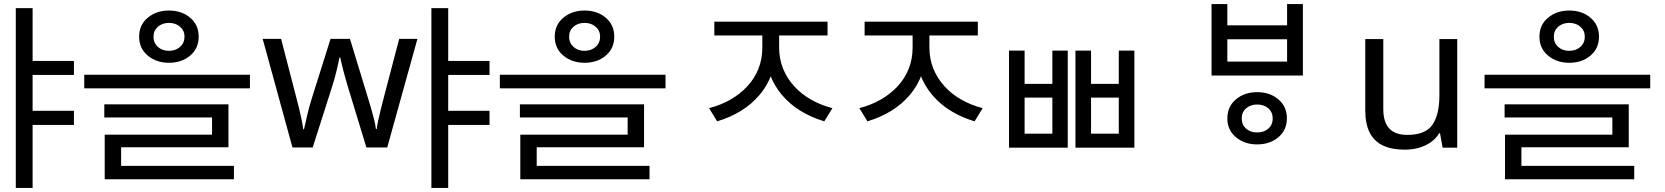

<svg xmlns="http://www.w3.org/2000/svg" viewBox="-20 -729 8220 948"><path d="M116 -428H345V-359H116ZM116 -182H345V-112H116ZM58 -689H141V199H58Z M814 -677Q877 -677 919 -641.5Q961 -606 961 -548Q961 -490 919 -454.5Q877 -419 814 -419Q752 -419 709.5 -454.5Q667 -490 667 -548Q667 -606 709.5 -641.5Q752 -677 814 -677ZM814 -616Q781 -616 759.5 -597Q738 -578 738 -548Q738 -517 759.5 -497.5Q781 -478 814 -478Q847 -478 869 -497.5Q891 -517 891 -548Q891 -578 869 -597Q847 -616 814 -616ZM396 -360H1214V-293H396ZM495 -214H1108V-2H578V112H497V-64H1027V-149H495ZM497 90H1135V156H497Z M1697 -303Q1691 -324 1685 -344.5Q1679 -365 1674.5 -383.5Q1670 -402 1666 -418Q1662 -434 1660 -445H1656Q1654 -434 1650.5 -418Q1647 -402 1642.5 -383Q1638 -364 1632.5 -343.5Q1627 -323 1620 -302L1524 -1H1424L1277 -537H1368L1442 -251Q1450 -222 1457 -192.5Q1464 -163 1469.5 -136.5Q1475 -110 1477 -91H1481Q1484 -103 1488 -121Q1492 -139 1496.5 -159Q1501 -179 1506.5 -199Q1512 -219 1517 -235L1612 -537H1708L1800 -235Q1807 -212 1814.5 -186Q1822 -160 1828 -135.5Q1834 -111 1836 -92H1840Q1842 -109 1847.5 -134.5Q1853 -160 1860.5 -190.5Q1868 -221 1876 -251L1951 -537H2041L1892 -1H1789Z M2168 -428H2397V-359H2168ZM2168 -182H2397V-112H2168ZM2110 -689H2193V199H2110Z M2866 -677Q2929 -677 2971 -641.5Q3013 -606 3013 -548Q3013 -490 2971 -454.5Q2929 -419 2866 -419Q2804 -419 2761.5 -454.5Q2719 -490 2719 -548Q2719 -606 2761.5 -641.5Q2804 -677 2866 -677ZM2866 -616Q2833 -616 2811.5 -597Q2790 -578 2790 -548Q2790 -517 2811.5 -497.5Q2833 -478 2866 -478Q2899 -478 2921 -497.5Q2943 -517 2943 -548Q2943 -578 2921 -597Q2899 -616 2866 -616ZM2448 -360H3266V-293H2448ZM2547 -214H3160V-2H2630V112H2549V-64H3079V-149H2547ZM2549 90H3187V156H2549Z M3744 -604H3812V-494Q3812 -423 3790.5 -364.5Q3769 -306 3730 -260Q3691 -214 3638 -181.5Q3585 -149 3521 -130L3481 -195Q3539 -210 3587 -237.5Q3635 -265 3670.5 -303.5Q3706 -342 3725 -390Q3744 -438 3744 -494ZM3759 -604H3827V-494Q3827 -438 3846.5 -390Q3866 -342 3901 -303.5Q3936 -265 3984 -237.5Q4032 -210 4090 -195L4050 -130Q3986 -149 3933 -181.5Q3880 -214 3841 -260Q3802 -306 3780.5 -364.5Q3759 -423 3759 -494ZM3507 -622H4066V-554H3507Z M4486 -604H4554V-494Q4554 -423 4532.5 -364.5Q4511 -306 4472 -260Q4433 -214 4380 -181.5Q4327 -149 4263 -130L4223 -195Q4281 -210 4329 -237.5Q4377 -265 4412.5 -303.5Q4448 -342 4467 -390Q4486 -438 4486 -494ZM4501 -604H4569V-494Q4569 -438 4588.5 -390Q4608 -342 4643 -303.5Q4678 -265 4726 -237.5Q4774 -210 4832 -195L4792 -130Q4728 -149 4675 -181.5Q4622 -214 4583 -260Q4544 -306 4522.5 -364.5Q4501 -423 4501 -494ZM4249 -622H4808V-554H4249Z M4962 -479H5039V-315H5176V-479H5252V0H4962ZM5039 -247V-69H5176V-247ZM5290 -479H5367V-315H5504V-479H5581V0H5290ZM5367 -247V-69H5504V-247Z M6187 -274Q6250 -274 6292 -238.5Q6334 -203 6334 -145Q6334 -87 6292 -51.5Q6250 -16 6187 -16Q6125 -16 6082.5 -51.5Q6040 -87 6040 -144Q6040 -203 6082.5 -238.5Q6125 -274 6187 -274ZM6187 -213Q6154 -213 6132.5 -194Q6111 -175 6111 -144Q6111 -113 6132.5 -94Q6154 -75 6187 -75Q6221 -75 6242.5 -94Q6264 -113 6264 -144Q6264 -175 6242.5 -194Q6221 -213 6187 -213ZM5962 -709H6040V-604H6335V-709H6413V-356H5962ZM6040 -535V-425H6335V-535Z M7175 -536V0H7103L7090 -71H7086Q7069 -43 7042 -25Q7015 -7 6983 1.5Q6951 10 6916 10Q6852 10 6808.5 -10.5Q6765 -31 6743 -74Q6721 -117 6721 -185V-536H6810V-191Q6810 -127 6839 -95Q6868 -63 6929 -63Q7018 -63 7052.5 -113Q7087 -163 7087 -257V-536Z M7728 -677Q7791 -677 7833 -641.5Q7875 -606 7875 -548Q7875 -490 7833 -454.5Q7791 -419 7728 -419Q7666 -419 7623.5 -454.5Q7581 -490 7581 -548Q7581 -606 7623.5 -641.5Q7666 -677 7728 -677ZM7728 -616Q7695 -616 7673.5 -597Q7652 -578 7652 -548Q7652 -517 7673.5 -497.5Q7695 -478 7728 -478Q7761 -478 7783 -497.5Q7805 -517 7805 -548Q7805 -578 7783 -597Q7761 -616 7728 -616ZM7310 -360H8128V-293H7310ZM7409 -214H8022V-2H7492V112H7411V-64H7941V-149H7409ZM7411 90H8049V156H7411Z"/></svg>

Font: hexkorean15
Style: Book
Weight: 400
Designer: Jelle Bosma - Monotype Design Team
Foundry: Monotype Imaging Inc.
Version: Version 2.003